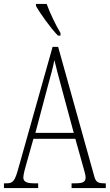

<svg xmlns="http://www.w3.org/2000/svg" viewBox="-21 -951 555 971"><path d="M272 -771H285V-784C262 -822 231 -886 215 -931H161V-921C180 -886 236 -807 272 -771ZM-1 0H172V-24H150C109 -24 97 -35 97 -54C97 -70 108 -107 115 -132L148 -249H360L397 -117C404 -93 412 -65 412 -55C412 -33 402 -24 361 -24H341V0H514V-24H506C473 -24 463 -31 455 -62L273 -714H245L74 -107C55 -37 46 -24 13 -24H-1ZM158 -279 218 -505C233 -561 248 -612 254 -647C262 -613 275 -564 295 -490L352 -279Z"/></svg>

Font: Noto Serif Thai ExtraCondensed ExtraLight
Style: Regular
Weight: 200
Width: 2
Designer: Monotype Design Team
Foundry: Monotype Imaging Inc.
Version: Version 2.002